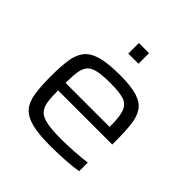

<svg xmlns="http://www.w3.org/2000/svg" viewBox="-188 -857 1015 1015"><g transform="rotate(45 319.5 -350.0)"><path d="M334 8Q248 8 196.5 -5Q145 -18 119 -47.5Q93 -77 85 -128Q77 -179 77 -254Q77 -325 84 -375.5Q91 -426 115.5 -457.5Q140 -489 191.5 -503.5Q243 -518 332 -518Q414 -518 460.5 -503.5Q507 -489 528.5 -458Q550 -427 556 -376.5Q562 -326 562 -254V-229H157Q157 -177 162.5 -143.5Q168 -110 186.5 -91.5Q205 -73 245 -65.5Q285 -58 353 -58Q395 -58 448 -61.5Q501 -65 538 -70V-6Q502 1 445 4.5Q388 8 334 8ZM157 -285H486V-300Q486 -367 472 -399.5Q458 -432 424 -442Q390 -452 329 -452Q271 -452 237 -445.5Q203 -439 185.5 -421.5Q168 -404 162.5 -371Q157 -338 157 -285ZM282 -629V-708H358V-629Z"/></g></svg>

Font: Saira Expanded
Style: Regular
Weight: 400
Width: 7
Designer: Hector Gatti with collaboration of the Omnibus-Type team
Foundry: Omnibus-Type
Version: Version 1.100; ttfautohint (v1.8.3)